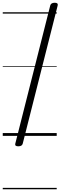

<svg xmlns="http://www.w3.org/2000/svg" viewBox="-20 -987 440 1395"><path d="M113 76Q86 76 91 57L345 -947Q350 -967 378 -967Q404 -967 399 -947L145 57Q140 76 113 76ZM0 378H392V388H0ZM0 -20H392V0H0ZM0 -505H392V-500H0ZM0 -898H392V-888H0Z"/></svg>

Font: Playwrite DE SAS Guides
Style: Regular
Weight: 400
Designer: Veronika Burian, José Scaglione
Foundry: TypeTogether
Version: Version 1.003